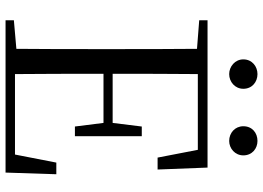

<svg xmlns="http://www.w3.org/2000/svg" viewBox="-148 -800 948 692"><g transform="rotate(90 326.0 -454.0)"><path d="M247 -806C275 -806 300 -827 300 -857C300 -889 275 -908 247 -908C220 -908 194 -889 194 -857C194 -827 220 -806 247 -806ZM488 -806C515 -806 540 -827 540 -857C540 -889 515 -908 488 -908C459 -908 435 -889 435 -857C435 -827 459 -806 488 -806ZM548 -548H591L584 -728H53V-698L156 -690C157 -591 157 -491 157 -391V-337C157 -236 157 -137 156 -39L53 -30V0H602L608 -183H566L537 -34H247C246 -133 246 -235 246 -353H423L436 -250H471V-491H436L423 -386H246C246 -495 246 -596 247 -693H520Z"/></g></svg>

Font: Noto Serif CJK KR
Style: Regular
Weight: 400
Designer: Ryoko NISHIZUKA 西塚涼子 (kana & ideographs); Frank Grießhammer (Latin, Greek & Cyrillic); Wenlong ZHANG 张文龙 (bopomofo); San
Foundry: Adobe
Version: Version 2.001;hotconv 1.1.0;makeotfexe 2.6.0